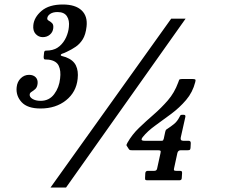

<svg xmlns="http://www.w3.org/2000/svg" viewBox="-20 -783 1040 853"><path d="M54 -395.5Q56.5 -420 72.2 -435.2Q88 -450.5 109 -450.5Q128 -450.5 138.5 -439.8Q149 -429 147 -411Q145 -395 136.8 -387.5Q128.5 -380 120.5 -375.2Q112.5 -370.5 112 -363.5Q110.5 -352 124.5 -343.5Q138.5 -335 160.5 -335Q198.5 -335 220.8 -364.8Q243 -394.5 247 -434Q251.5 -468.5 240.8 -491Q230 -513.5 196 -518Q186.5 -519 180.2 -518.8Q174 -518.5 174 -530.5L175.5 -546Q176 -558 183 -558Q190 -558 199.5 -559Q226.5 -562 245 -578.2Q263.5 -594.5 273.8 -617.5Q284 -640.5 286 -663Q289.5 -692.5 277.2 -711Q265 -729.5 235.5 -729.5Q215 -729.5 203 -721.2Q191 -713 190 -702Q189 -695 196.8 -691Q204.5 -687 211.5 -680Q218.5 -673 216.5 -657Q214.5 -640 201.5 -629Q188.5 -618 170 -618Q151.5 -618 138.5 -632Q125.5 -646 128 -671Q131.5 -706.5 164.8 -734.8Q198 -763 259 -763Q315 -763 342.5 -737Q370 -711 364.5 -664.5Q360.5 -629 347.5 -608.2Q334.5 -587.5 316 -575Q297.5 -562.5 277 -553Q264 -546.5 257.2 -544.8Q250.5 -543 250 -538.5Q250 -535 256.2 -533.8Q262.5 -532.5 272.5 -529Q305.5 -516.5 317.2 -492.2Q329 -468 325 -433Q319 -374 273.5 -337.5Q228 -301 160 -301Q102 -301 76 -329.2Q50 -357.5 54 -395.5ZM740.5 -700H804.5L273.5 50H204.5ZM789 -14.5 787.5 8Q787.5 18 776.5 18H636Q628.5 18 626.2 16.2Q624 14.5 624.5 7L625.5 -13Q626 -24 637 -24H665.5Q676 -24 678 -34L693 -102.5Q695 -111 692.8 -113.2Q690.5 -115.5 682 -115.5H566.5Q559 -115.5 556.5 -116.8Q554 -118 551.5 -122L544.5 -133Q541 -137 542 -139.8Q543 -142.5 546 -148.5Q566.5 -185 597.8 -215Q629 -245 662.8 -274.2Q696.5 -303.5 725.8 -337.2Q755 -371 771.5 -416Q774 -423.5 775.8 -427.8Q777.5 -432 788 -432H835Q845 -432 847.5 -429.8Q850 -427.5 847.5 -418.5Q836 -373 806.8 -338.8Q777.5 -304.5 740.8 -277.2Q704 -250 669.8 -225.2Q635.5 -200.5 614 -174Q608.5 -167 609.2 -162.2Q610 -157.5 624 -157.5H697.5Q703 -157.5 704.5 -159.5Q706 -161.5 707.5 -166.5L714 -197Q716 -205 718.2 -207Q720.5 -209 725.5 -212Q738 -220 752.8 -231.8Q767.5 -243.5 777.5 -263.5Q779.5 -267.5 781.2 -270.2Q783 -273 789 -273H796Q805.5 -273 803.5 -263.5L783 -172Q780 -157.5 794.5 -157.5H818Q828 -157.5 827.5 -146.5L826.5 -127Q826 -119.5 823.5 -117.5Q821 -115.5 813.5 -115.5H783Q771 -115.5 768 -103L753.5 -36Q751.5 -28.5 753.5 -26.2Q755.5 -24 763.5 -24H777.5Q784 -24 786.5 -22.5Q789 -21 789 -14.5Z"/></svg>

Font: Besley* Narrow Semi
Style: Italic
Weight: 600
Width: 4
Italic angle: -13°
Designer: Owen Earl
Foundry: indestructible type*
Version: Version 3.000; ttfautohint (v1.8.3)